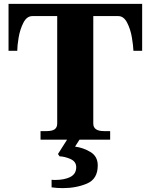

<svg xmlns="http://www.w3.org/2000/svg" viewBox="-20 -720 777 990"><path d="M713 -700V-458H668Q667 -485 660 -527Q653 -569 635.5 -603Q618 -637 590 -637H461V-83Q461 -44 516 -44H548V0H390L367 36Q408 41 446 63.5Q484 86 484 133Q484 203 428.5 226.5Q373 250 304 250Q273 250 246 246V207Q251 208 262 208Q312 208 342.5 192.5Q373 177 373 142Q373 113 343.5 100Q314 87 287 86L279 74L326 0H189V-44H220Q249 -44 262 -53.5Q275 -63 275 -83V-637H147Q118 -637 100.5 -602.5Q83 -568 76 -526Q69 -484 69 -458H24V-700Z"/></svg>

Font: Taviraj
Style: Bold
Weight: 700
Designer: Katatrad Team
Foundry: CadsonDemak
Version: Version 1.001